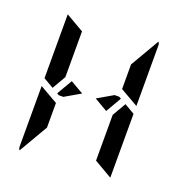

<svg xmlns="http://www.w3.org/2000/svg" viewBox="-166 -1119 1148 1238"><g transform="rotate(20 408.0 -500.0)"><path d="M593 -698V-784L709 -983Q717 -972 717 -959V-544L593 -615ZM271 -552 361 -500 254 -438H223L209 -446ZM647 -531 717 -490V-52L593 -124V-138V-170V-302V-396V-438ZM223 -302V-216L107 -17Q99 -28 99 -41V-456L158 -422L186 -406L223 -385ZM169 -469 99 -510V-948L223 -876V-698V-590V-562ZM607 -554 545 -447 454 -500 561 -562H593Z"/></g></svg>

Font: DSEG14 Modern Mini
Style: Bold
Weight: 700
Designer: Keshikan(Twitter:@keshinomi_88pro)
Version: Version 0.46